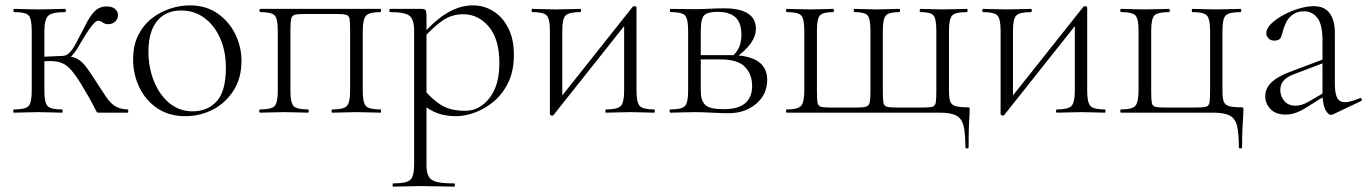

<svg xmlns="http://www.w3.org/2000/svg" viewBox="-20 -419 5085 714"><path d="M32 0Q29 0 29 -6Q29 -12 32 -12Q75 -12 86.5 -25Q98 -38 98 -81V-305Q98 -349 86.5 -361.5Q75 -374 33 -374Q30 -374 30 -380Q30 -386 33 -386Q51 -386 74.5 -385Q98 -384 123 -384Q150 -384 176 -385Q202 -386 222 -386Q225 -386 225 -380Q225 -374 222 -374Q173 -374 159 -360Q145 -346 145 -303V-81Q145 -38 156.5 -25Q168 -12 211 -12Q213 -12 213 -6Q213 0 211 0Q192 0 169 -1Q146 -2 123 -2Q98 -2 74.5 -1Q51 0 32 0ZM347 0Q343 0 341 -1.5Q339 -3 335 -11.5Q331 -20 320.5 -39.5Q310 -59 288 -96Q264 -136 246.5 -156.5Q229 -177 210.5 -184.5Q192 -192 165 -192Q147 -192 120 -189L119 -207Q139 -208 155.5 -208.5Q172 -209 185.5 -210Q199 -211 211 -211Q242 -211 260.5 -203.5Q279 -196 295.5 -176Q312 -156 337 -116Q359 -82 374 -59.5Q389 -37 407 -25Q425 -13 455 -12Q457 -12 457 -6Q457 0 455 0ZM211 -195V-211Q222 -211 231 -217Q240 -223 247.5 -233.5Q255 -244 262 -257Q284 -298 299.5 -329Q315 -360 332.5 -377.5Q350 -395 377 -395Q398 -395 408.5 -385Q419 -375 419 -363Q419 -350 409 -339.5Q399 -329 382 -329Q373 -329 367 -332.5Q361 -336 356 -339Q351 -342 345 -342Q337 -342 324.5 -327Q312 -312 299 -291Q286 -270 276 -253Q263 -229 247.5 -212Q232 -195 211 -195Z M668 13Q609 13 565.5 -16Q522 -45 498.5 -93.5Q475 -142 475 -198Q475 -250 494 -288Q513 -326 544.5 -350.5Q576 -375 613 -387Q650 -399 686 -399Q746 -399 789 -369Q832 -339 855 -292Q878 -245 878 -193Q878 -129 849 -83Q820 -37 772.5 -12Q725 13 668 13ZM696 -5Q752 -5 786 -42.5Q820 -80 820 -167Q820 -228 799 -276Q778 -324 740.5 -352Q703 -380 653 -380Q596 -380 564 -340.5Q532 -301 532 -227Q532 -168 552.5 -117Q573 -66 610 -35.5Q647 -5 696 -5Z M1395 -12Q1397 -12 1397 -6Q1397 0 1395 0Q1376 0 1353 -1Q1330 -2 1307 -2Q1282 -2 1258 -1Q1234 0 1216 0Q1213 0 1213 -6Q1213 -12 1216 -12Q1258 -12 1270 -25Q1282 -38 1282 -81V-305Q1282 -336 1280 -348.5Q1278 -361 1267 -364Q1256 -367 1230 -367H1114Q1087 -367 1076 -364Q1065 -361 1062.5 -348Q1060 -335 1060 -303V-81Q1060 -38 1071.5 -25Q1083 -12 1126 -12Q1128 -12 1128 -6Q1128 0 1126 0Q1107 0 1084 -1Q1061 -2 1038 -2Q1013 -2 989.5 -1Q966 0 947 0Q944 0 944 -6Q944 -12 947 -12Q990 -12 1001.5 -25Q1013 -38 1013 -81V-305Q1013 -349 1001.5 -361.5Q990 -374 948 -374Q945 -374 945 -380Q945 -386 948 -386H1395Q1397 -386 1397 -380Q1397 -374 1395 -374Q1352 -374 1340.5 -360Q1329 -346 1329 -303V-81Q1329 -38 1340.5 -25Q1352 -12 1395 -12Z M1442 275Q1440 275 1440 269Q1440 263 1442 263Q1491 263 1505.5 250Q1520 237 1520 194V-305Q1520 -347 1502.5 -360.5Q1485 -374 1431 -374Q1428 -374 1428 -380Q1428 -386 1431 -386Q1459 -386 1481 -386Q1503 -386 1519.5 -386Q1536 -386 1548 -386Q1559 -386 1562.5 -381Q1566 -376 1566 -359V194Q1566 222 1574 237Q1582 252 1604 257.5Q1626 263 1669 263Q1672 263 1672 269Q1672 275 1669 275Q1643 275 1611 274Q1579 273 1544 273Q1516 273 1489 274Q1462 275 1442 275ZM1677 13Q1639 13 1609.5 3Q1580 -7 1545 -35L1555 -88Q1583 -53 1618 -30Q1653 -7 1710 -7Q1763 -7 1800 -54Q1837 -101 1837 -184Q1837 -273 1798 -319.5Q1759 -366 1703 -366Q1657 -366 1622 -340Q1587 -314 1555 -278L1546 -285Q1597 -344 1644 -371.5Q1691 -399 1739 -399Q1780 -399 1814.5 -377.5Q1849 -356 1870 -315Q1891 -274 1891 -215Q1891 -155 1870 -112Q1849 -69 1816 -41.5Q1783 -14 1746 -0.5Q1709 13 1677 13Z M2034 11Q2030 11 2027.5 9Q2025 7 2025 5V-305Q2025 -349 2013 -361.5Q2001 -374 1959 -374Q1957 -374 1957 -380Q1957 -386 1959 -386Q1978 -386 2000.5 -385Q2023 -384 2047 -384Q2072 -384 2095.5 -385Q2119 -386 2138 -386Q2141 -386 2141 -380Q2141 -374 2138 -374Q2096 -374 2083.5 -361.5Q2071 -349 2071 -305V-46L2055 -44L2333 -394Q2337 -396 2338 -396Q2347 -396 2347 -391V-81Q2347 -38 2359 -25Q2371 -12 2413 -12Q2415 -12 2415 -6Q2415 0 2413 0Q2394 0 2371.5 -1Q2349 -2 2325 -2Q2300 -2 2276 -1Q2252 0 2234 0Q2231 0 2231 -6Q2231 -12 2234 -12Q2276 -12 2288.5 -25Q2301 -38 2301 -81V-340L2317 -342L2039 8Q2038 9 2037 10Q2036 11 2034 11Z M2564 -385Q2590 -385 2618 -386.5Q2646 -388 2675 -388Q2731 -388 2761 -369Q2791 -350 2791 -312Q2791 -258 2715 -204L2702 -209Q2719 -223 2728 -242Q2737 -261 2737 -290Q2737 -335 2714.5 -355Q2692 -375 2649 -375Q2612 -375 2599 -362.5Q2586 -350 2586 -303V-81Q2586 -45 2602.5 -29Q2619 -13 2671 -13Q2726 -13 2751.5 -35.5Q2777 -58 2777 -99Q2777 -143 2750 -170.5Q2723 -198 2660 -198H2568L2567 -214H2695Q2833 -214 2833 -122Q2833 -68 2792 -33Q2751 2 2689 2Q2665 2 2628.5 0Q2592 -2 2564 -2Q2539 -2 2515.5 -1Q2492 0 2473 0Q2470 0 2470 -6Q2470 -12 2473 -12Q2516 -12 2527.5 -25Q2539 -38 2539 -81V-305Q2539 -349 2527.5 -361.5Q2516 -374 2474 -374Q2471 -374 2471 -380Q2471 -386 2474 -386Q2492 -386 2515.5 -385.5Q2539 -385 2564 -385Z M3570 129Q3570 78 3563.5 50Q3557 22 3536.5 11Q3516 0 3475 0H2906Q2903 0 2903 -6Q2903 -12 2906 -12Q2948 -12 2959.5 -26Q2971 -40 2971 -83V-305Q2971 -349 2959.5 -361.5Q2948 -374 2906 -374Q2903 -374 2903 -380Q2903 -386 2906 -386Q2924 -386 2947 -385Q2970 -384 2993 -384Q3016 -384 3038.5 -385Q3061 -386 3079 -386Q3081 -386 3081 -380Q3081 -374 3079 -374Q3040 -374 3029 -361.5Q3018 -349 3018 -305V-81Q3018 -51 3020 -38Q3022 -25 3033 -22Q3044 -19 3070 -19H3163Q3188 -19 3199.5 -22Q3211 -25 3214 -37.5Q3217 -50 3217 -78V-305Q3217 -349 3206.5 -361.5Q3196 -374 3157 -374Q3155 -374 3155 -380Q3155 -386 3157 -386Q3174 -386 3195.5 -385Q3217 -384 3239 -384Q3262 -384 3284 -385Q3306 -386 3324 -386Q3327 -386 3327 -380Q3327 -374 3324 -374Q3286 -374 3274.5 -361.5Q3263 -349 3263 -305V-81Q3263 -51 3265 -38Q3267 -25 3278.5 -22Q3290 -19 3316 -19H3409Q3436 -19 3447 -22Q3458 -25 3460 -38.5Q3462 -52 3462 -83V-305Q3462 -349 3451.5 -361.5Q3441 -374 3403 -374Q3400 -374 3400 -380Q3400 -386 3403 -386Q3420 -386 3441.5 -385Q3463 -384 3485 -384Q3509 -384 3533 -385Q3557 -386 3576 -386Q3578 -386 3578 -380Q3578 -374 3576 -374Q3533 -374 3521 -361.5Q3509 -349 3509 -305V-81Q3509 -57 3513 -43.5Q3517 -30 3531.5 -25Q3546 -20 3577 -20Q3584 -20 3585 -18.5Q3586 -17 3586 -8Q3586 1 3585 14.5Q3584 28 3583 54.5Q3582 81 3582 129Q3582 133 3576 133Q3570 133 3570 129Z M3710 11Q3706 11 3703.5 9Q3701 7 3701 5V-305Q3701 -349 3689 -361.5Q3677 -374 3635 -374Q3633 -374 3633 -380Q3633 -386 3635 -386Q3654 -386 3676.5 -385Q3699 -384 3723 -384Q3748 -384 3771.5 -385Q3795 -386 3814 -386Q3817 -386 3817 -380Q3817 -374 3814 -374Q3772 -374 3759.5 -361.5Q3747 -349 3747 -305V-46L3731 -44L4009 -394Q4013 -396 4014 -396Q4023 -396 4023 -391V-81Q4023 -38 4035 -25Q4047 -12 4089 -12Q4091 -12 4091 -6Q4091 0 4089 0Q4070 0 4047.5 -1Q4025 -2 4001 -2Q3976 -2 3952 -1Q3928 0 3910 0Q3907 0 3907 -6Q3907 -12 3910 -12Q3952 -12 3964.5 -25Q3977 -38 3977 -81V-340L3993 -342L3715 8Q3714 9 3713 10Q3712 11 3710 11Z M4492 0Q4533 0 4553.5 11Q4574 22 4580.5 50Q4587 78 4587 129Q4587 133 4593 133Q4599 133 4599 129Q4599 81 4600.5 54.5Q4602 28 4603 14.5Q4604 1 4604 -8Q4604 -17 4603 -18.5Q4602 -20 4594 -20Q4563 -20 4548.5 -25Q4534 -30 4530 -43.5Q4526 -57 4526 -81V-305Q4526 -349 4538 -361.5Q4550 -374 4593 -374Q4596 -374 4596 -380Q4596 -386 4593 -386Q4574 -386 4550.5 -385Q4527 -384 4502 -384Q4478 -384 4455.5 -385Q4433 -386 4414 -386Q4412 -386 4412 -380Q4412 -374 4414 -374Q4456 -374 4468 -361.5Q4480 -349 4480 -305V-83Q4480 -52 4478 -38.5Q4476 -25 4464.5 -22Q4453 -19 4426 -19H4313Q4287 -19 4276 -22Q4265 -25 4263 -38Q4261 -51 4261 -81V-305Q4261 -349 4273 -361.5Q4285 -374 4328 -374Q4330 -374 4330 -380Q4330 -386 4328 -386Q4309 -386 4285 -385Q4261 -384 4236 -384Q4213 -384 4190 -385Q4167 -386 4149 -386Q4146 -386 4146 -380Q4146 -374 4149 -374Q4191 -374 4202.5 -361.5Q4214 -349 4214 -305V-83Q4214 -40 4202.5 -26Q4191 -12 4149 -12Q4146 -12 4146 -6Q4146 0 4149 0Z M4938 6Q4934 8 4930 8Q4918 8 4908 -13Q4898 -34 4898 -74V-267Q4898 -329 4878.5 -353Q4859 -377 4830 -377Q4805 -377 4788.5 -365.5Q4772 -354 4763.5 -337Q4755 -320 4751 -305Q4749 -295 4744 -281.5Q4739 -268 4719 -268Q4704 -268 4696.5 -277Q4689 -286 4689 -296Q4689 -313 4707 -330.5Q4725 -348 4752.5 -363Q4780 -378 4810 -387Q4840 -396 4865 -396Q4906 -396 4925 -369.5Q4944 -343 4944 -297V-108Q4944 -72 4952.5 -55.5Q4961 -39 4982 -39Q5001 -39 5037 -54Q5042 -56 5044 -50.5Q5046 -45 5041 -43ZM4761 7Q4724 7 4704.5 -13.5Q4685 -34 4685 -61Q4685 -78 4693.5 -94Q4702 -110 4723.5 -125Q4745 -140 4783 -154L4908 -201L4910 -188L4792 -143Q4771 -135 4760 -125.5Q4749 -116 4745 -105.5Q4741 -95 4741 -84Q4741 -62 4755.5 -44Q4770 -26 4798 -26Q4809 -26 4821 -29.5Q4833 -33 4850 -43L4917 -82L4919 -70L4844 -23Q4819 -7 4800 0Q4781 7 4761 7Z"/></svg>

Font: Cormorant Garamond Light
Style: Regular
Weight: 300
Designer: Christian Thalmann (Catharsis Fonts)
Foundry: Catharsis Fonts
Version: Version 4.001